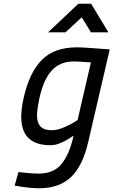

<svg xmlns="http://www.w3.org/2000/svg" viewBox="-20 -762 604 1022"><path d="M397 -742H465L557 -590H464L415 -670L329 -590H236ZM374 -435Q334 -435 304.5 -422Q275 -409 253 -384Q231 -359 215.5 -322.5Q200 -286 190 -240Q181 -199 178 -167.5Q175 -136 181.5 -114Q188 -92 205.5 -80.5Q223 -69 255 -69Q278 -69 302 -77Q326 -85 346 -96Q370 -107 393 -123L464 -430Q447 -431 430 -432Q416 -433 400.5 -434Q385 -435 374 -435ZM188 240Q166 240 143 238Q120 236 101 233Q79 230 58 226L78 154Q99 156 118 158Q135 160 153.5 161Q172 162 186 162Q265 162 306.5 112Q348 62 369 -29L372 -40Q369 -39 357.5 -31Q346 -23 329 -13.5Q312 -4 291 3.5Q270 11 249 11Q195 11 160.5 -6.5Q126 -24 109.5 -57.5Q93 -91 93 -138.5Q93 -186 107 -246Q137 -376 202.5 -443Q268 -510 390 -510Q410 -510 439.5 -508Q469 -506 497 -504Q530 -501 564 -499L450 -8Q421 120 358.5 180Q296 240 188 240Z"/></svg>

Font: Panefresco 500wt
Style: Italic
Weight: 700
Foundry: Campivisivi & Chank Co
Version: Version 1.000